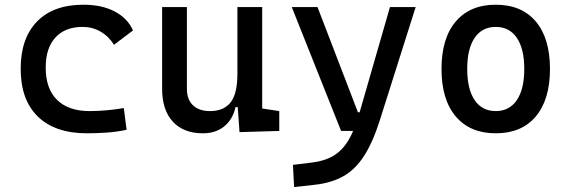

<svg xmlns="http://www.w3.org/2000/svg" viewBox="-20 -547 2384 802"><path d="M342.8 9.8Q210.4 9.8 138.4 -59.8Q66.4 -129.4 66.4 -259.8Q66.4 -386.7 134.5 -457Q202.6 -527.3 329.1 -527.3Q404.8 -527.3 458.7 -499.3Q512.7 -471.2 535.6 -419.9L456.1 -359.9Q434.1 -395.5 399.9 -415Q365.7 -434.6 325.2 -434.6Q252 -434.6 211.4 -390.4Q170.9 -346.2 170.9 -264.6Q170.9 -176.3 218.5 -129.6Q266.1 -83 354.5 -83Q390.6 -83 426.8 -86.4Q462.9 -89.8 497.1 -95.7L508.8 -4.9Q468.8 3.9 426 6.8Q383.3 9.8 342.8 9.8Z M828.1 9.8Q746.6 9.8 701.9 -38.8Q657.2 -87.4 657.2 -175.8V-517.6H760.7V-175.8Q760.7 -131.3 786.1 -107.2Q811.5 -83 857.4 -83Q914.1 -83 942.9 -118.9Q971.7 -154.8 971.7 -239.3L998 -99.6H963.9Q951.7 -46.9 916 -18.6Q880.4 9.8 828.1 9.8ZM980.5 4.9 971.7 -119.1V-210H1075.2V-93.8L1146.5 -83V0ZM971.7 -146.5V-517.6H1075.2V-175.8Z M1208.5 234.4 1203.6 141.6 1284.7 131.8Q1335.9 125.5 1372.3 104Q1408.7 82.5 1434.6 40.3Q1460.4 -2 1480 -70.3L1608.9 -517.6H1716.3L1566.9 -45.9Q1537.6 46.9 1501.2 103.5Q1464.8 160.2 1415.3 188.5Q1365.7 216.8 1296.4 224.6ZM1404.8 0 1198.7 -517.6H1306.2L1475.1 -78.1H1490.7V0Z M2050.8 9.8Q1943.4 9.8 1883.8 -60.5Q1824.2 -130.9 1824.2 -258.8Q1824.2 -387.2 1883.8 -457.3Q1943.4 -527.3 2050.8 -527.3Q2158.7 -527.3 2218 -457.3Q2277.3 -387.2 2277.3 -258.8Q2277.3 -130.9 2218 -60.5Q2158.7 9.8 2050.8 9.8ZM2050.8 -83Q2107.9 -83 2138.9 -128.9Q2169.9 -174.8 2169.9 -258.8Q2169.9 -343.3 2138.9 -388.9Q2107.9 -434.6 2050.8 -434.6Q1993.7 -434.6 1962.6 -388.9Q1931.6 -343.3 1931.6 -258.8Q1931.6 -174.8 1962.6 -128.9Q1993.7 -83 2050.8 -83Z"/></svg>

Font: Cascadia Code
Style: Regular
Weight: 400
Monospace: yes
Designer: Aaron Bell
Foundry: Saja Typeworks
Version: Version 2106.017